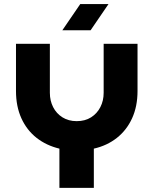

<svg xmlns="http://www.w3.org/2000/svg" viewBox="-20 -913 752 933"><path d="M268.7 0V-190.7Q205 -206 157.5 -243.3Q110 -280.7 83.8 -338.5Q57.7 -396.3 57.7 -470.7V-700H222.3V-462Q222.3 -423.7 238.2 -392.5Q254 -361.3 283.5 -342.8Q313 -324.3 352.7 -324.3Q393.3 -324.3 422.5 -342.8Q451.7 -361.3 467.7 -392.5Q483.7 -423.7 483.7 -462V-700H648.3V-470.7Q648.3 -396.3 622 -338.5Q595.7 -280.7 548 -243Q500.3 -205.3 436 -190.7V0ZM283 -766 370 -893.3H507.3L420.3 -766Z"/></svg>

Font: MuseoModerno Thin
Style: Regular
Weight: 100
Designer: Pablo Cosgaya, Héctor Gatti, Marcela Romero, and the Authors of The MuseoModerno Project.
Foundry: Omnibus-Type Team
Version: Version 1.003